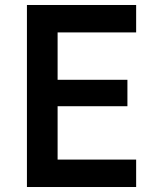

<svg xmlns="http://www.w3.org/2000/svg" viewBox="-20 -750 640 770"><path d="M526 0V-110H211V-324H491V-430H211V-620H526V-730H88V0Z"/></svg>

Font: Tekne LDO
Style: Bold
Weight: 700
Monospace: yes
Designer: Alessio Laiso, Mario Rullo, Paolo Rosset
Foundry: Alessio Laiso
Version: Version 1.000;hotconv 1.0.109;makeotfexe 2.5.65596